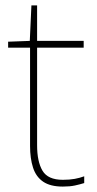

<svg xmlns="http://www.w3.org/2000/svg" viewBox="-20 -679 359 709"><path d="M212 -15Q237 -15 256 -18.5Q275 -22 291 -28V-3Q275 2 256.5 6Q238 10 212 10Q166 10 139.5 -8Q113 -26 102 -60Q91 -94 91 -140V-503H10V-525L90 -528L96 -659H117V-528H289V-503H117V-143Q117 -82 137 -48.5Q157 -15 212 -15Z"/></svg>

Font: Noto Sans Armenian Thin
Style: Regular
Weight: 250
Version: Version 2.007